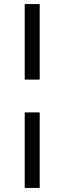

<svg xmlns="http://www.w3.org/2000/svg" viewBox="-20 -785 318 948"><path d="M102 -765H176V-392H102ZM102 -230H176V143H102Z"/></svg>

Font: Roboto Serif
Style: Regular
Weight: 400
Designer: Greg Gazdowicz
Foundry: Commercial Type
Version: Version 1.008